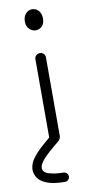

<svg xmlns="http://www.w3.org/2000/svg" viewBox="-105 -638 429 897"><g transform="rotate(-10 110.0 -189.5)"><path d="M116 -600Q134 -600 146.5 -586Q159 -572 159 -549Q159 -525 146.5 -512.5Q134 -500 117 -500Q99 -500 86 -513.5Q73 -527 73 -549Q73 -572 85.5 -586Q98 -600 116 -600ZM128 221Q75 221 44 209Q13 197 0.5 178.5Q-12 160 -12 139Q-12 125 -5 107.5Q2 90 24 65.5Q46 41 91 4V-367Q91 -378 98.5 -385Q106 -392 116 -392Q127 -392 134 -385Q141 -378 141 -367V4Q141 20 127 31Q74 74 53 97.5Q32 121 32 139Q32 160 61.5 168.5Q91 177 128 177Q137 177 143.5 183.5Q150 190 150 199Q150 208 143.5 214.5Q137 221 128 221Z"/></g></svg>

Font: Hubballi
Style: Regular
Weight: 400
Designer: Erin McLaughlin
Version: Version 1.000; ttfautohint (v1.8.3)